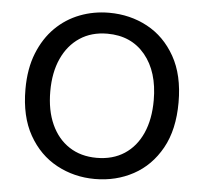

<svg xmlns="http://www.w3.org/2000/svg" viewBox="-52 -762 884 832"><g transform="rotate(5 390.5 -346.5)"><path d="M390 15Q300 15 224 -26Q148 -67 102.5 -147.5Q57 -228 57 -347Q57 -436 84 -503.5Q111 -571 157 -616.5Q203 -662 263 -685Q323 -708 390 -708Q481 -708 556.5 -667.5Q632 -627 677.5 -546.5Q723 -466 723 -347Q723 -228 678 -147.5Q633 -67 557.5 -26Q482 15 390 15ZM390 -77Q460 -77 510.5 -110Q561 -143 588 -203.5Q615 -264 615 -347Q615 -471 554.5 -544Q494 -617 390 -617Q321 -617 270.5 -583.5Q220 -550 192.5 -489.5Q165 -429 165 -347Q165 -264 192.5 -203.5Q220 -143 270.5 -110Q321 -77 390 -77Z"/></g></svg>

Font: Ubuntu Sans Medium
Style: Regular
Weight: 500
Designer: Dalton Maag Ltd
Foundry: Dalton Maag Ltd
Version: Version 1.006; ttfautohint (v1.8.4.7-5d5b)